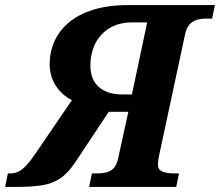

<svg xmlns="http://www.w3.org/2000/svg" viewBox="-75 -734 864 754"><path d="M-55 0 -44 -53H-33Q-16 -53 -1.5 -60.5Q13 -68 29 -85Q45 -102 65 -132L222 -362L235 -329Q183 -346 151.5 -387Q120 -428 120 -482Q120 -529 138.5 -571Q157 -613 194.5 -645Q232 -677 290.5 -695.5Q349 -714 429 -714H769L758 -661H735Q715 -661 698 -656Q681 -651 669 -637.5Q657 -624 652 -600L548 -115Q547 -108 546 -100Q545 -92 545 -87Q545 -68 562 -60.5Q579 -53 613 -53H628L617 0H275L286 -53H306Q329 -53 346 -58Q363 -63 373.5 -76Q384 -89 389 -112L429 -295H331L372 -325L220 -96Q192 -54 161.5 -33.5Q131 -13 91 -6.5Q51 0 -8 0ZM407 -363H443L503 -646H444Q392 -646 355 -623.5Q318 -601 299 -562.5Q280 -524 280 -476Q280 -422 313 -392.5Q346 -363 407 -363Z"/></svg>

Font: Noto Serif
Style: Italic
Weight: 400
Italic angle: -12°
Designer: Monotype Design Team
Foundry: Monotype Imaging Inc.
Version: Version 2.013